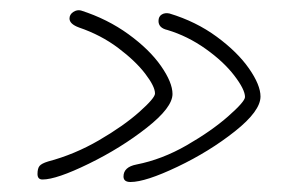

<svg xmlns="http://www.w3.org/2000/svg" viewBox="-20 -558 579 384"><path d="M55 -210Q55 -221 59 -226Q63 -231 76 -235Q129 -249 178 -277.5Q227 -306 258.5 -334Q290 -362 290 -371Q290 -385 270.5 -410.5Q251 -436 216.5 -462Q182 -488 138 -503Q119 -510 119 -521Q119 -529 126.5 -534Q134 -539 142 -537Q195 -520 237 -489.5Q279 -459 302 -426Q325 -393 325 -370Q325 -343 273.5 -302.5Q222 -262 157.5 -230.5Q93 -199 65 -199Q55 -199 55 -210ZM227 -205Q227 -224 253 -229Q304 -239 353.5 -267.5Q403 -296 436.5 -325.5Q470 -355 470 -364Q470 -379 448.5 -407Q427 -435 391 -460.5Q355 -486 315 -498Q297 -502 297 -516Q297 -525 303.5 -529Q310 -533 319 -531Q372 -515 413.5 -484.5Q455 -454 478 -421Q501 -388 501 -365Q501 -336 450 -295.5Q399 -255 335 -224.5Q271 -194 241 -194Q227 -194 227 -205Z"/></svg>

Font: Mali ExtraLight
Style: Italic
Weight: 275
Italic angle: -10°
Version: Version 1.000; ttfautohint (v1.6)